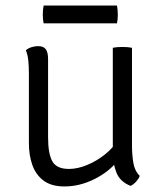

<svg xmlns="http://www.w3.org/2000/svg" viewBox="-20 -662 586 691"><path d="M455 -138Q455 -106 459.8 -76.5Q464.5 -47 483 -29Q479.5 -19.5 470.5 -9Q461.5 1.5 450 7Q412 -8 399 -41Q386 -74 386 -113V-490Q399.5 -493 420 -493Q441.5 -493 455 -490ZM84 -397Q84 -421 82 -442.8Q80 -464.5 73 -481Q80.5 -488 92.8 -492Q105 -496 117 -496Q136.5 -496 144.8 -484.8Q153 -473.5 153 -450V-169Q153 -108.5 168.5 -81.2Q184 -54 228 -54Q259.5 -54 294.2 -68.5Q329 -83 358.8 -107Q388.5 -131 405 -160V-85Q373 -44 320 -17.5Q267 9 212 9Q164.5 9 136.5 -12.2Q108.5 -33.5 96.2 -68.8Q84 -104 84 -146ZM137 -578Q135.5 -585 134.8 -592.2Q134 -599.5 134 -609Q134 -619.5 134.8 -627Q135.5 -634.5 137 -642H401Q402.5 -634.5 403.2 -627Q404 -619.5 404 -609Q404 -591.5 401 -578Z"/></svg>

Font: Signika Negative Light Light
Style: Regular
Weight: 300
Version: Version 2.001